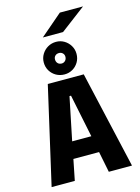

<svg xmlns="http://www.w3.org/2000/svg" viewBox="-163 -1247 977 1336"><g transform="rotate(-15 325.0 -579.0)"><path d="M615.5 0H448.5L418.5 -150H233.5L203.5 0H36.5L196.5 -700H455.5ZM320.5 -579.5 257 -270.5H395L331.5 -579.5ZM327.5 -734Q294.5 -734 267.5 -749.2Q240.5 -764.5 224.2 -791.2Q208 -818 208 -851.5Q208 -883.5 224.2 -910.2Q240.5 -937 267.5 -952.8Q294.5 -968.5 327.5 -968.5Q359 -968.5 385.5 -952.8Q412 -937 428 -910.2Q444 -883.5 444 -851.5Q444 -818 428 -791.2Q412 -764.5 385.5 -749.2Q359 -734 327.5 -734ZM327.5 -812.5Q342.5 -812.5 353.2 -823.5Q364 -834.5 364 -852Q364 -867.5 353.2 -877.8Q342.5 -888 327.5 -888Q310 -888 299.5 -877.8Q289 -867.5 289 -852Q289 -834.5 299.5 -823.5Q310 -812.5 327.5 -812.5ZM392.5 -1021.5H247L406 -1158H573Z"/></g></svg>

Font: Trispace Thin
Style: Bold
Weight: 700
Version: Version 1.210